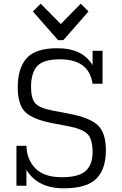

<svg xmlns="http://www.w3.org/2000/svg" viewBox="-20 -1005 658 1039"><path d="M123 0V-86Q184 14 324 14Q450 14 501.5 -38Q553 -90 553 -192Q553 -285 510 -326.5Q467 -368 357 -389L268 -406Q194 -420 171 -446Q148 -472 148 -534Q148 -610 181 -647Q214 -684 305 -684Q461 -684 481 -552H535V-730H481V-652Q427 -744 290 -744Q172 -744 124 -690Q76 -636 76 -533Q76 -439 116.5 -399Q157 -359 265 -338L355 -321Q427 -307 454 -279Q481 -251 481 -182Q481 -114 443.5 -80Q406 -46 314 -46Q219 -46 172 -93.5Q125 -141 123 -216H69V0ZM417 -985 309 -875 200 -985 158 -943 294 -788H323L459 -943Z"/></svg>

Font: Glegoo
Style: Regular
Weight: 400
Version: Version 2.0.1; ttfautohint (v0.9) -r 48 -G 60